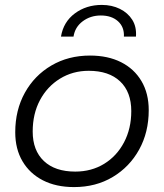

<svg xmlns="http://www.w3.org/2000/svg" viewBox="-20 -756 667 781"><path d="M281 5Q208 5 154.5 -22.5Q101 -50 71.5 -100Q42 -150 42 -218Q42 -308 81 -378.5Q120 -449 189 -489.5Q258 -530 346 -530Q419 -530 472.5 -503Q526 -476 555.5 -426Q585 -376 585 -308Q585 -218 546 -147.5Q507 -77 438.5 -36Q370 5 281 5ZM286 -58Q352 -58 403.5 -89.5Q455 -121 484.5 -177Q514 -233 514 -304Q514 -382 468.5 -425Q423 -468 341 -468Q276 -468 224 -436Q172 -404 142.5 -348.5Q113 -293 113 -221Q113 -144 158.5 -101Q204 -58 286 -58ZM228 -607Q238 -667 284.5 -701.5Q331 -736 394 -736Q435 -736 467.5 -720Q500 -704 518 -675.5Q536 -647 533 -607H484Q486 -646 460 -669.5Q434 -693 390 -693Q348 -693 316.5 -669.5Q285 -646 279 -607Z"/></svg>

Font: MOST Montserrat
Style: Italic
Weight: 400
Italic angle: -11.3°
Designer: Julieta Ulanovsky
Foundry: Julieta Ulanovsky
Version: Version 8.000;March 11, 2024;FontCreator 15.0.0.2926 64-bit